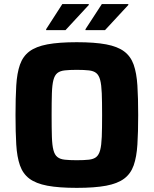

<svg xmlns="http://www.w3.org/2000/svg" viewBox="-20 -900 743 928"><path d="M351 8Q264.5 8 209 -2.4Q153.5 -12.9 122 -36.6Q90.6 -60.3 76.4 -100.7Q62.2 -141.2 58.6 -201.2Q55 -261.3 55 -344Q55 -426.7 58.6 -486.8Q62.2 -546.8 76.4 -587.3Q90.6 -627.7 122 -651.4Q153.5 -675.1 209 -685.6Q264.5 -696 351 -696Q437.4 -696 493 -685.6Q548.5 -675.1 580.1 -651.4Q611.8 -627.7 626.1 -587.3Q640.3 -546.8 644.1 -486.8Q647.9 -426.7 647.9 -344Q647.9 -261.3 644.1 -201.2Q640.3 -141.2 626.1 -100.7Q611.8 -60.3 580.1 -36.6Q548.5 -12.9 493 -2.4Q437.4 8 351 8ZM351 -125.6Q386.7 -125.6 409.5 -128.2Q432.4 -130.7 445.2 -141.1Q458.1 -151.6 464.2 -174.7Q470.3 -197.9 471.9 -238.9Q473.5 -279.8 473.5 -344Q473.5 -408.2 471.9 -449.1Q470.3 -490.1 464.2 -513.3Q458.1 -536.4 445.2 -546.9Q432.4 -557.3 409.5 -559.8Q386.7 -562.4 351 -562.4Q315.8 -562.4 293 -559.8Q270.1 -557.3 257.2 -546.9Q244.2 -536.4 238.2 -513.3Q232.1 -490.1 230.8 -449.1Q229.5 -408.2 229.5 -344Q229.5 -279.8 230.8 -238.9Q232.1 -197.9 238.2 -174.7Q244.2 -151.6 257.2 -141.1Q270.1 -130.7 293 -128.2Q315.8 -125.6 351 -125.6ZM203 -754.3V-758.9L281.3 -880.5H409.1V-875.9L296.5 -754.3ZM393.2 -754.3V-758.9L472.3 -880.5H600.2V-875.9L487.5 -754.3Z"/></svg>

Font: Saira Thin
Style: Regular
Weight: 100
Designer: Hector Gatti with collaboration of the Omnibus-Type team
Foundry: Omnibus-Type
Version: Version 1.101